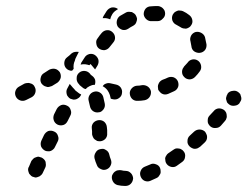

<svg xmlns="http://www.w3.org/2000/svg" viewBox="-20 -592 820 636"><path d="M421 -1Q421 -5 419 -10Q417 -15 414 -18Q410 -22 406 -24Q401 -26 396 -26Q389 -26 382 -28Q377 -29 372 -28Q367 -28 363 -25Q359 -23 356 -19Q353 -15 351 -10Q349 0 354 9Q359 18 369 21Q381 24 395 24Q406 24 413 17Q420 10 421 -1ZM511 -16Q513 -21 512 -26Q512 -31 510 -36Q506 -45 496 -48Q486 -52 477 -47Q468 -43 460 -40Q450 -36 446 -26Q442 -17 446 -7Q450 3 459 7Q469 11 478 7Q488 3 498 -2Q503 -4 506 -8Q509 -12 511 -16ZM131 -56Q129 -61 126 -64Q122 -68 118 -70Q113 -72 108 -73Q103 -73 99 -71Q94 -70 90 -66Q87 -63 84 -59L76 -40Q73 -36 73 -31Q73 -26 75 -21Q76 -16 80 -13Q83 -9 87 -7Q92 -5 97 -4Q102 -4 106 -6Q111 -7 115 -11Q119 -14 121 -18L130 -37Q132 -41 132 -46Q132 -51 131 -56ZM333 -31Q343 -35 347 -45Q351 -54 347 -64Q344 -71 342 -80Q341 -85 338 -89Q335 -93 331 -95Q327 -98 322 -99Q317 -99 312 -98Q302 -96 297 -87Q291 -78 293 -68Q296 -56 301 -45Q304 -36 314 -32Q323 -27 333 -31ZM588 -91Q585 -95 581 -97Q577 -100 572 -100Q567 -101 562 -100Q557 -98 553 -95Q545 -89 537 -84Q533 -81 531 -77Q528 -73 527 -68Q527 -63 528 -58Q529 -53 532 -49Q538 -41 548 -39Q558 -37 566 -43Q575 -49 584 -56Q592 -62 593 -72Q595 -83 588 -91ZM160 -156Q150 -161 140 -158Q131 -154 126 -145L117 -126Q113 -117 116 -107Q120 -98 129 -93Q133 -91 138 -91Q143 -90 148 -92Q153 -94 156 -97Q160 -100 162 -105L171 -123Q176 -132 172 -142Q169 -152 160 -156ZM666 -138Q666 -143 664 -147Q662 -152 659 -156Q651 -163 641 -163Q631 -163 623 -156Q616 -149 609 -143Q601 -136 601 -125Q600 -115 608 -107Q611 -104 615 -102Q620 -99 625 -99Q630 -99 635 -101Q639 -103 643 -106Q650 -113 658 -120Q662 -124 664 -128Q666 -133 666 -138ZM285 -157V-147Q286 -142 288 -138Q290 -133 294 -130Q298 -127 302 -125Q307 -124 312 -124Q322 -125 329 -132Q336 -140 335 -150V-161L334 -171Q333 -181 326 -188Q318 -195 307 -194Q297 -193 290 -186Q283 -178 284 -168ZM731 -209Q731 -214 729 -219Q727 -223 723 -227Q715 -233 705 -233Q694 -232 688 -224Q681 -217 674 -209Q671 -206 669 -201Q668 -196 668 -191Q668 -186 670 -182Q673 -177 676 -174Q684 -167 694 -168Q705 -168 712 -176Q718 -183 725 -191Q729 -195 730 -200Q732 -204 731 -209ZM202 -242Q192 -247 183 -244Q173 -240 168 -231L159 -213Q155 -203 158 -194Q161 -184 171 -179Q180 -175 190 -178Q199 -181 204 -191L213 -209Q218 -218 214 -228Q211 -238 202 -242ZM307 -220Q312 -220 316 -223Q320 -226 323 -230Q326 -234 327 -239Q328 -244 327 -249Q325 -260 322 -271Q319 -281 310 -286Q301 -291 291 -288Q281 -285 276 -276Q271 -267 274 -257Q276 -249 278 -240Q280 -230 288 -224Q297 -218 307 -220ZM779 -270Q778 -275 776 -280Q773 -284 769 -287Q761 -293 751 -291Q740 -290 734 -282V-281Q731 -277 730 -272Q728 -267 729 -263Q730 -258 732 -253Q735 -249 739 -246Q747 -240 758 -242Q768 -243 774 -251V-252Q777 -256 779 -261Q780 -266 779 -270ZM410 -281Q411 -271 418 -264Q426 -257 437 -258Q447 -258 459 -260Q469 -262 475 -270Q481 -278 480 -289Q478 -299 470 -305Q461 -311 451 -310Q442 -308 433 -308Q423 -307 416 -299Q409 -291 410 -281ZM95 -304Q93 -309 89 -312Q85 -315 80 -316Q76 -318 71 -317Q66 -317 61 -315L43 -305Q34 -300 31 -290Q28 -281 33 -271Q38 -262 48 -259Q57 -256 67 -261L85 -270Q94 -275 97 -285Q100 -295 95 -304ZM201 -280Q202 -275 206 -271Q209 -267 213 -265Q218 -263 223 -262Q228 -262 232 -263Q237 -265 241 -268Q245 -271 247 -275L249 -279Q246 -280 243 -282Q236 -287 230 -292Q227 -295 225 -298L222 -301L211 -314L203 -299Q200 -294 200 -289Q200 -284 201 -280ZM380 -302Q386 -293 384 -283Q383 -273 374 -267Q366 -261 355 -263Q351 -264 347 -265Q345 -271 344 -277Q341 -286 336 -293Q330 -301 321 -306Q320 -306 320 -306Q324 -313 331 -315Q338 -318 346 -316Q355 -314 364 -312Q374 -310 380 -302ZM505 -314Q503 -310 503 -305Q503 -300 504 -295Q506 -291 510 -287Q513 -283 518 -281Q522 -279 527 -279Q532 -279 537 -281Q547 -285 557 -290Q566 -294 570 -304Q573 -313 569 -323Q565 -332 555 -336Q545 -339 536 -335Q528 -331 519 -328Q514 -326 510 -322Q507 -319 505 -314ZM243 -311Q243 -312 242 -313L239 -316Q233 -324 234 -334Q234 -344 242 -351Q250 -358 261 -357Q271 -356 278 -348Q280 -344 285 -341Q292 -336 295 -328Q297 -319 294 -311Q289 -311 285 -310Q276 -307 269 -302Q266 -299 264 -297Q262 -297 260 -298Q258 -299 256 -300Q250 -305 245 -309Q244 -310 243 -311ZM178 -353Q175 -357 171 -360Q167 -363 162 -364Q157 -365 152 -364Q147 -363 143 -361Q135 -356 126 -350Q117 -345 115 -335Q112 -325 117 -316Q120 -312 124 -309Q128 -306 133 -305Q137 -303 142 -304Q147 -305 152 -307Q161 -313 170 -318Q178 -324 181 -334Q183 -344 178 -353ZM583 -354Q583 -349 585 -344Q587 -340 591 -336Q598 -329 609 -329Q619 -330 626 -337Q635 -346 642 -356Q648 -364 646 -375Q644 -385 636 -391Q627 -397 617 -395Q607 -393 601 -384Q596 -378 590 -372Q587 -368 585 -364Q583 -359 583 -354ZM202 -402Q210 -408 217 -415Q222 -419 228 -420Q235 -421 241 -420L232 -402Q229 -397 228 -391Q225 -385 224 -378Q223 -371 224 -364Q221 -361 219 -358Q213 -357 207 -360Q202 -362 198 -367Q192 -375 193 -385Q194 -396 202 -402ZM306 -394Q303 -404 294 -410Q286 -415 276 -413Q265 -410 260 -401Q255 -393 249 -384Q249 -382 248 -381Q247 -379 247 -378Q255 -380 263 -379Q270 -378 276 -376L280 -380L295 -362Q295 -362 295 -362Q299 -369 303 -375Q308 -384 306 -394ZM642 -417Q652 -418 659 -426Q665 -434 664 -445Q662 -457 659 -469Q656 -478 647 -483Q638 -488 628 -486Q618 -483 613 -474Q608 -464 611 -455Q613 -447 614 -439Q615 -428 623 -422Q632 -416 642 -417ZM352 -486Q344 -493 334 -492Q324 -491 317 -483Q310 -475 304 -466Q297 -458 299 -448Q300 -437 308 -431Q317 -425 327 -426Q337 -428 343 -436Q349 -444 355 -451Q362 -459 361 -469Q360 -479 352 -486ZM432 -520Q434 -525 434 -530Q433 -535 431 -539Q429 -544 425 -547Q421 -550 417 -552Q412 -553 407 -553Q402 -553 398 -551Q387 -545 377 -539Q369 -533 367 -523Q365 -513 370 -504Q376 -496 386 -493Q396 -491 405 -497Q412 -502 420 -506Q424 -508 428 -512Q431 -516 432 -520ZM596 -497Q601 -498 606 -501Q610 -503 613 -508Q619 -516 617 -526Q615 -536 607 -542Q597 -550 586 -555Q581 -557 576 -557Q571 -558 567 -556Q562 -554 558 -551Q555 -548 552 -543Q548 -534 551 -524Q555 -514 564 -510Q571 -506 578 -502Q582 -499 587 -498Q592 -497 596 -497ZM527 -547Q527 -552 525 -557Q523 -561 519 -565Q516 -568 511 -570Q507 -572 502 -572Q490 -572 480 -571Q469 -571 462 -563Q456 -555 456 -545Q457 -535 465 -528Q473 -521 483 -522Q492 -522 502 -522Q512 -522 519 -530Q527 -537 527 -547ZM321 -535Q322 -537 323 -539Q328 -547 333 -555Q339 -564 349 -567Q359 -569 368 -564Q369 -564 369 -563Q370 -562 371 -562Q368 -560 365 -558Q357 -553 352 -545Q347 -537 345 -528Q338 -531 330 -532Q325 -532 320 -532Q321 -533 321 -535Z"/></svg>

Font: FRB American Cursive Guidelines Dashed Black
Style: Bold Italic
Weight: 900
Italic angle: -25°
Version: Version 2.0;Modular Font Editor K font №1